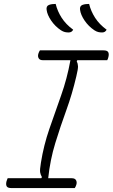

<svg xmlns="http://www.w3.org/2000/svg" viewBox="-20 -956 573 976"><path d="M263 -936Q272 -899 293.5 -865.5Q315 -832 352 -805Q345 -791 329 -791Q319 -791 310 -793Q301 -795 290 -802Q260 -822 240 -851.5Q220 -881 217 -906Q214 -925 229 -931Q237 -934 245.5 -935Q254 -936 263 -936ZM433 -936Q442 -899 463.5 -865.5Q485 -832 522 -805Q515 -791 499 -791Q489 -791 480 -793Q471 -795 460 -802Q430 -822 410 -851.5Q390 -881 387 -906Q384 -925 399 -931Q407 -934 415.5 -935Q424 -936 433 -936ZM360 0H38Q19 0 14 -9Q9 -18 13 -34Q14 -38 16 -42.5Q18 -47 19 -50H190L193 -56Q186 -68 184 -80.5Q182 -93 188 -129Q202 -217 231 -301Q260 -385 290.5 -470.5Q321 -556 338 -650H198Q182 -650 176.5 -660Q171 -670 175 -683Q178 -693 183 -700H506Q525 -700 530 -691Q535 -682 531 -666Q530 -662 528.5 -657.5Q527 -653 525 -650H373L370 -645Q376 -633 376.5 -619Q377 -605 368 -568Q347 -478 317 -395.5Q287 -313 261 -228.5Q235 -144 225 -50H345Q361 -50 366.5 -40Q372 -30 368 -17Q365 -7 360 0Z"/></svg>

Font: Recursive Sn Csl St Lt
Style: Italic
Weight: 300
Italic angle: -15°
Version: Version 1.079;hotconv 1.0.112;makeotfexe 2.5.65598; ttfautoh